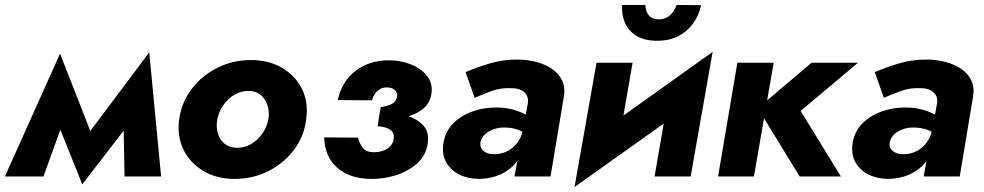

<svg xmlns="http://www.w3.org/2000/svg" viewBox="-47 -714 3981 777"><path d="M457 0H605L557 -502L451 -323ZM284 -138 286 32 531 -286 557 -502ZM286 32 342 -124 196 -497 153 -299ZM-27 0H129L240 -308L196 -497Z M678 -231Q669 -162 696 -107.5Q723 -53 777 -21.5Q831 10 902 10Q976 10 1038 -21Q1100 -52 1141.5 -106Q1183 -160 1192 -230Q1202 -300 1175 -354Q1148 -408 1094.5 -439.5Q1041 -471 969 -471Q896 -471 833.5 -440Q771 -409 729.5 -355Q688 -301 678 -231ZM832 -229Q838 -261 856.5 -288Q875 -315 902.5 -331Q930 -347 961 -346Q991 -345 1009.5 -328.5Q1028 -312 1036 -286Q1044 -260 1039 -231Q1033 -199 1014 -172.5Q995 -146 968 -130.5Q941 -115 910 -116Q880 -117 861 -133Q842 -149 834.5 -175Q827 -201 832 -229Z M1485 -230Q1539 -229 1585.5 -238.5Q1632 -248 1662.5 -271.5Q1693 -295 1699 -335Q1705 -377 1681 -407Q1657 -437 1615.5 -453.5Q1574 -470 1527 -470Q1472 -470 1428.5 -449.5Q1385 -429 1357.5 -393Q1330 -357 1320 -309L1458 -308Q1462 -322 1470 -334Q1478 -346 1491 -353.5Q1504 -361 1521 -360Q1534 -360 1543 -355Q1552 -350 1557 -342Q1562 -334 1560 -323Q1557 -303 1538 -293Q1519 -283 1494 -281ZM1458 10Q1512 10 1561.5 -7Q1611 -24 1644.5 -56Q1678 -88 1684 -134Q1691 -181 1664 -208.5Q1637 -236 1590.5 -248.5Q1544 -261 1490 -260L1481 -203Q1501 -202 1517 -196.5Q1533 -191 1541 -180.5Q1549 -170 1546 -151Q1544 -135 1533 -123Q1522 -111 1504.5 -104.5Q1487 -98 1466 -98Q1436 -98 1422 -115Q1408 -132 1402 -157L1265 -158Q1267 -80 1318 -35Q1369 10 1458 10Z M1897 -137Q1901 -156 1915 -169.5Q1929 -183 1949.5 -190.5Q1970 -198 1992 -198Q2026 -198 2051.5 -188Q2077 -178 2100 -159L2110 -229Q2087 -251 2047.5 -265Q2008 -279 1961 -279Q1907 -279 1861 -261.5Q1815 -244 1784.5 -212Q1754 -180 1747 -132Q1741 -88 1759.5 -56Q1778 -24 1813 -7Q1848 10 1893 10Q1940 9 1978 -8Q2016 -25 2041.5 -56Q2067 -87 2077 -129L2069 -186Q2062 -156 2044.5 -134Q2027 -112 2002.5 -100.5Q1978 -89 1949 -90Q1927 -90 1911 -102Q1895 -114 1897 -137ZM1874 -318Q1900 -330 1940.5 -345Q1981 -360 2025 -357Q2048 -357 2063.5 -348.5Q2079 -340 2085.5 -326.5Q2092 -313 2089 -295L2035 0H2181L2235 -324Q2241 -361 2227.5 -389Q2214 -417 2186.5 -435.5Q2159 -454 2122.5 -463.5Q2086 -473 2045 -473Q1987 -473 1934 -457Q1881 -441 1837 -422Z M2798 -327 2837 -504 2317 -133 2278 43ZM2513 -460H2367L2278 43L2451 -102ZM2837 -504 2664 -359 2602 0H2748ZM2470 -694Q2468 -653 2483 -620Q2498 -587 2530.5 -568Q2563 -549 2612 -549Q2662 -549 2698.5 -568Q2735 -587 2758.5 -620Q2782 -653 2790 -693L2691 -694Q2686 -679 2676 -665Q2666 -651 2651 -643Q2636 -635 2617 -636Q2599 -636 2587.5 -644Q2576 -652 2570.5 -665.5Q2565 -679 2565 -694Z M2937 -460 2859 0H3004L3084 -460ZM3237 -460 3020 -276 3189 0H3356L3193 -265L3425 -460Z M3553 -137Q3557 -156 3571 -169.5Q3585 -183 3605.5 -190.5Q3626 -198 3648 -198Q3682 -198 3707.5 -188Q3733 -178 3756 -159L3766 -229Q3743 -251 3703.5 -265Q3664 -279 3617 -279Q3563 -279 3517 -261.5Q3471 -244 3440.5 -212Q3410 -180 3403 -132Q3397 -88 3415.5 -56Q3434 -24 3469 -7Q3504 10 3549 10Q3596 9 3634 -8Q3672 -25 3697.5 -56Q3723 -87 3733 -129L3725 -186Q3718 -156 3700.5 -134Q3683 -112 3658.5 -100.5Q3634 -89 3605 -90Q3583 -90 3567 -102Q3551 -114 3553 -137ZM3530 -318Q3556 -330 3596.5 -345Q3637 -360 3681 -357Q3704 -357 3719.5 -348.5Q3735 -340 3741.5 -326.5Q3748 -313 3745 -295L3691 0H3837L3891 -324Q3897 -361 3883.5 -389Q3870 -417 3842.5 -435.5Q3815 -454 3778.5 -463.5Q3742 -473 3701 -473Q3643 -473 3590 -457Q3537 -441 3493 -422Z"/></svg>

Font: Jost
Style: Bold Italic
Weight: 700
Italic angle: -5°
Version: Version 3.710